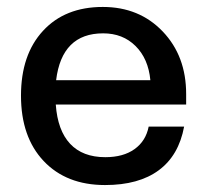

<svg xmlns="http://www.w3.org/2000/svg" viewBox="-20 -530 602 558"><path d="M41 -252Q41 -371.1 105 -440.4Q168.9 -509.8 278.8 -509.8Q384.8 -509.8 452.9 -438.5Q521 -367.2 521 -256.8V-226.1H142.1Q147.5 -150.9 183.8 -112.1Q220.2 -73.2 286.1 -73.2Q338.4 -73.2 371.1 -96.7Q403.8 -120.1 412.1 -162.1H515.1Q499.5 -78.1 441.4 -35.2Q383.3 7.8 285.2 7.8Q172.9 7.8 106.9 -62Q41 -131.8 41 -252ZM279.8 -433.1Q159.7 -433.1 143.1 -296.9H417Q411.1 -359.4 374 -396.2Q336.9 -433.1 279.8 -433.1Z"/></svg>

Font: Overused Grotesk Medium
Style: Regular
Weight: 500
Version: Version 0.002